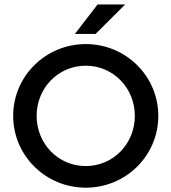

<svg xmlns="http://www.w3.org/2000/svg" viewBox="-20 -837 776 869"><path d="M318.8 -683.3H412.5L546.5 -816.7H421.5ZM368.1 12.5C550 12.5 696.5 -132.6 696.5 -312.5C696.5 -492.4 550 -637.5 368.1 -637.5C186.8 -637.5 39.6 -492.4 39.6 -312.5C39.6 -132.6 186.8 12.5 368.1 12.5ZM368.1 -85.4C243.1 -85.4 145.8 -186.8 145.8 -312.5C145.8 -438.2 243.1 -539.6 368.1 -539.6C493.1 -539.6 590.3 -438.2 590.3 -312.5C590.3 -186.8 493.1 -85.4 368.1 -85.4Z"/></svg>

Font: Afacad Medium
Style: Regular
Weight: 500
Designer: Kristian Moeller
Foundry: Dicotype
Version: Version 1.000